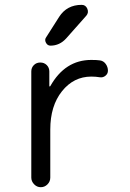

<svg xmlns="http://www.w3.org/2000/svg" viewBox="-20 -780 540 800"><path d="M226.6 -710Q258.8 -759.8 320.3 -759.8Q336.9 -759.8 343.8 -743.7Q350.6 -727.5 339.8 -714.8L255.9 -620.1Q228.5 -589.8 190.4 -589.8Q177.7 -589.8 171.4 -602.1Q165 -614.3 171.9 -624ZM110.4 -40V-482.4Q110.4 -498 121.1 -508.8Q131.8 -519.5 147.9 -519.5Q164.1 -519.5 174.8 -508.8Q185.5 -498 185.5 -482.4V-420.9Q185.5 -419.9 186.5 -419.9Q188.5 -419.9 189.5 -420.9Q251 -530.3 360.4 -530.3Q384.8 -530.3 396.5 -528.3Q411.1 -526.4 420.4 -513.7Q429.7 -501 429.7 -485.4Q429.7 -472.7 419.4 -464.4Q409.2 -456.1 396.5 -458Q378.9 -460.9 360.4 -460.9Q287.1 -460.9 238.3 -399.9Q189.5 -338.9 189.5 -240.2V-40Q189.5 -23.4 177.7 -11.7Q166 0 149.9 0Q133.8 0 122.1 -12.2Q110.4 -24.4 110.4 -40Z"/></svg>

Font: Rounded-X Mgen+ 2m regular
Style: Regular
Weight: 400
Designer: [Source Han Sans]
Ryoko NISHIZUKA  (kana & ideographs); Paul D. Hunt (Latin, Greek & Cyrillic); Wenlong ZHANG  (bopomofo
Version: Version 1.059.20150602